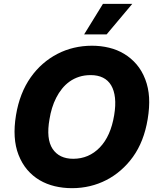

<svg xmlns="http://www.w3.org/2000/svg" viewBox="-20 -977 829 1007"><path d="M63.9 -372.9Q83.1 -489.3 141.3 -571.7Q169.7 -611.9 205.1 -642.6Q240.4 -673.3 281.2 -694.4Q322.1 -715.6 367.7 -726.4Q413.4 -737.2 462.4 -737.2Q509.2 -737.2 552.2 -726.7Q595.2 -716.3 631.4 -694.4Q667.6 -672.6 696 -639.6Q724.4 -606.5 741.8 -561.1Q758.9 -516.7 761.9 -465.6Q764.9 -414.4 754.6 -352.3Q735.1 -234.4 677.2 -154.1Q648.8 -114.7 613.6 -84.2Q578.5 -53.6 537.8 -32.7Q497.2 -11.7 451.7 -0.9Q406.2 9.9 357.6 9.9Q310.4 9.9 267.2 -0.4Q224.1 -10.7 187.7 -32.1Q151.3 -53.6 123 -86.6Q94.8 -119.7 77.1 -165.1Q43.7 -250.7 63.9 -372.9ZM255.7 -196.4Q290.5 -144.2 364 -144.2Q446 -144.2 503.6 -203.8Q560.7 -263.1 578.8 -372.9Q587.4 -424.4 583.1 -463.6Q578.8 -502.8 563 -529.5Q547.2 -556.1 520.1 -569.6Q492.9 -583.1 455.6 -583.1Q422.6 -583.1 395.1 -574.2Q367.5 -565.3 345.2 -549.4Q322.8 -533.4 305.2 -511.5Q287.6 -489.7 274.7 -464.1Q261.7 -438.6 253 -410.2Q244.3 -381.7 239.7 -352.3Q221.2 -248.6 255.7 -196.4ZM519.9 -956.7H673.7L539.1 -796.5H421.2Z"/></svg>

Font: Inter P Extra Bold
Style: Italic
Weight: 800
Italic angle: 9.39999°
Designer: Rasmus Andersson
Foundry: rsms
Version: Version 3.018;git-588b23468